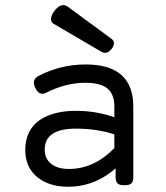

<svg xmlns="http://www.w3.org/2000/svg" viewBox="-20 -711 640 742"><path d="M128.9 -417.5Q101.1 -402.8 116.2 -371.6Q131.8 -338.9 158.2 -352.5Q233.9 -391.1 309.6 -391.1Q368.7 -391.1 395.3 -368.9Q421.9 -346.7 421.9 -299.3V-130.9L426.8 -67.9V-26.9Q426.8 -9.8 434.1 -2.4Q441.4 4.9 460.4 4.9H461.4Q480.5 4.9 487.8 -2.4Q495.1 -9.8 495.1 -26.9V-299.3Q495.1 -461.9 311.5 -461.9Q213.4 -461.9 128.9 -417.5ZM77.6 -131.8Q77.6 -64.9 123.3 -27.1Q168.9 10.7 243.7 10.7Q348.6 10.7 432.6 -65.4L427.2 -144.5Q347.2 -58.1 246.6 -58.1Q202.1 -58.1 177.5 -77.9Q152.8 -97.7 152.8 -133.3Q152.8 -213.9 273.9 -213.9Q358.4 -213.9 428.7 -189.5L429.2 -255.4Q355 -282.7 273.4 -282.7Q231.9 -282.7 197.5 -274.4Q163.1 -266.1 135.7 -248.5Q108.4 -231 93 -201.2Q77.6 -171.4 77.6 -131.8ZM412.6 -559.6Q421.4 -552.2 420.2 -541.5Q418.9 -530.8 408.7 -519Q391.6 -499.5 370.6 -511.7L188 -618.7Q180.7 -622.6 178.2 -629.6Q175.8 -636.7 179 -647.7Q182.1 -658.7 191.9 -670.9Q217.8 -703.1 242.7 -684.6Z"/></svg>

Font: Courier Prime Code
Style: Regular
Weight: 400
Designer: Alan Dague-Greene
Foundry: Quote-Unquote Apps
Version: Version 3.18